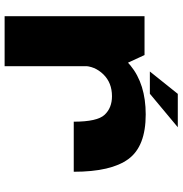

<svg xmlns="http://www.w3.org/2000/svg" viewBox="-0 -772 772 811"><g transform="rotate(90 385.5 -366.0)"><path d="M493.5 -292H705Q705 -450 651.2 -523Q597.5 -596 463 -596Q334.5 -596 256 -531.5Q177.5 -467 177.5 -383.5L258 -331.5Q258 -380.5 293.5 -417Q329 -453.5 386 -453.5Q435 -453.5 464.2 -422.5Q493.5 -391.5 493.5 -292ZM48 0H259V-489.5L212 -591H48ZM281.5 -613.5H375.5L517 -731.5H376Z"/></g></svg>

Font: Anybody SemiExpanded ExtraBold
Style: Regular
Weight: 800
Width: 6
Version: Version 1.113;gftools[0.9.25]